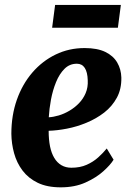

<svg xmlns="http://www.w3.org/2000/svg" viewBox="-20 -772 550 803"><path d="M455 -104Q442 -82.5 412.2 -55.8Q382.5 -29 337.8 -8.8Q293 11.5 234 11.5Q177 11.5 137.8 -7.5Q98.5 -26.5 74.2 -58.8Q50 -91 39 -131Q28 -171 27.5 -212.5Q27.5 -289.5 50.5 -354.8Q73.5 -420 115.2 -468.5Q157 -517 212.8 -544Q268.5 -571 334 -571Q387 -571 420.5 -554.8Q454 -538.5 470.2 -510.5Q486.5 -482.5 487.5 -448Q488.5 -400 468.8 -363.5Q449 -327 415.8 -301.2Q382.5 -275.5 342 -258.8Q301.5 -242 260.2 -234Q219 -226 183.5 -225Q183.5 -188.5 189.2 -160Q195 -131.5 207 -111.5Q219 -91.5 237 -81Q255 -70.5 278.5 -70.5Q315 -70.5 342.5 -82.8Q370 -95 390.8 -113.8Q411.5 -132.5 426.5 -151ZM301.5 -505.5Q271 -505.5 249.8 -484.2Q228.5 -463 214.5 -428.8Q200.5 -394.5 193.2 -355.5Q186 -316.5 184 -281.5Q203 -282.5 225.8 -289.2Q248.5 -296 270.2 -308.8Q292 -321.5 310 -340Q328 -358.5 338.2 -382.5Q348.5 -406.5 347 -436Q346 -470.5 334.5 -488Q323 -505.5 301.5 -505.5ZM210.5 -751.5H485.5L473 -656H198Z"/></svg>

Font: Merriweather ExtraBold
Style: Italic
Weight: 800
Italic angle: -7.8°
Version: Version 2.101